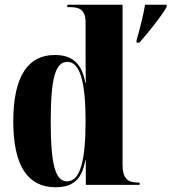

<svg xmlns="http://www.w3.org/2000/svg" viewBox="-20 -780 723 810"><path d="M556 -610V-600H568C606 -644 658 -707 683 -750V-760H592C585 -717 569 -654 556 -610ZM214 10C293 10 326 -28 340 -104H342V0H569V-10H561C522 -10 497 -24 497 -85V-760H264V-750H273C311 -750 341 -742 341 -686V-586C341 -548 341 -496 342 -430H340C326 -512 285 -548 211 -548C100 -548 36 -461 36 -268C36 -76 100 10 214 10ZM263 -15C214 -15 194 -83 194 -268C194 -451 214 -519 264 -519C319 -519 341 -430 341 -269C341 -101 318 -15 263 -15Z"/></svg>

Font: Noto Serif Display Condensed ExtraBold
Style: Regular
Weight: 800
Width: 3
Designer: Monotype Design Team
Foundry: Monotype Imaging Inc.
Version: Version 2.009